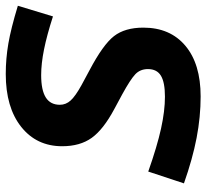

<svg xmlns="http://www.w3.org/2000/svg" viewBox="-45 -659 717 667"><g transform="rotate(-90 313.5 -325.5)"><path d="M311 -111Q361 -111 384 -125Q407 -139 407 -170Q407 -197 389 -214Q371 -231 320 -259L268 -287Q197 -325 168 -365.5Q139 -406 139 -468Q139 -557 206.5 -610.5Q274 -664 390 -664Q443 -664 495.5 -655Q548 -646 627 -622L590 -500Q525 -521 475.5 -531Q426 -541 386 -541Q334 -541 308.5 -525Q283 -509 283 -476Q283 -455 298 -438.5Q313 -422 351 -401L403 -373Q492 -326 521.5 -288Q551 -250 551 -186Q551 -93 488 -40Q425 13 312 13Q241 13 168 -1Q95 -15 10 -45L51 -169Q139 -138 200.5 -124.5Q262 -111 311 -111Z"/></g></svg>

Font: Intel One Mono
Style: Bold Italic
Weight: 700
Italic angle: -16°
Monospace: yes
Designer: Fred Shallcrass
Foundry: Frere-Jones Type LLC
Version: Version 1.400;hotconv 1.1.0;makeotfexe 2.6.0;FJTRelease1.4